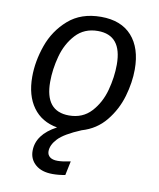

<svg xmlns="http://www.w3.org/2000/svg" viewBox="-85 -605 747 901"><g transform="rotate(10 288.0 -155.0)"><path d="M190 126Q190 143 202.5 153Q215 163 239 163Q263 163 301 155L287 222Q257 228 227 228Q175 228 145.5 202.5Q116 177 116 137Q116 59 210 9Q135 -4 94.5 -60Q54 -116 54 -205Q54 -279 81 -355.5Q108 -432 168.5 -485Q229 -538 324 -538Q420 -538 471 -481Q522 -424 522 -322Q522 -260 502.5 -193Q483 -126 439 -72Q395 -18 326 2Q247 35 218.5 65.5Q190 96 190 126ZM255 -56Q320 -56 360.5 -100Q401 -144 418 -207Q435 -270 435 -330Q435 -470 321 -470Q256 -470 215.5 -426Q175 -382 158 -319Q141 -256 141 -196Q141 -56 255 -56Z"/></g></svg>

Font: FiraGO Book
Style: Italic
Weight: 350
Italic angle: -8°
Designer: bBox Type GmbH
Foundry: bBox Type GmbH
Version: Version 1.001